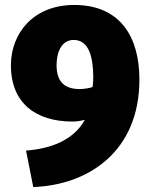

<svg xmlns="http://www.w3.org/2000/svg" viewBox="-20 -735 607 774"><path d="M542 -414C542 -126 338 11 114 19L85 -128C181 -135 276 -168 322 -252C307 -248 290 -245 272 -245C127 -245 24 -317 24 -472C24 -600 114 -715 279 -715C466 -715 542 -585 542 -414ZM356 -426C355 -500 341 -574 277 -574C226 -574 208 -521 208 -472C208 -408 238 -376 301 -376C320 -376 341 -380 353 -384C355 -396 356 -408 356 -426Z"/></svg>

Font: Repo Black
Style: Regular
Weight: 900
Designer: Stefan Peev
Foundry: Context Ltd
Version: Version 1.502